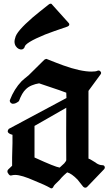

<svg xmlns="http://www.w3.org/2000/svg" viewBox="-20 -968 595 1046"><path d="M547 -46Q553 -53 550 -60.5Q547 -68 538 -68Q520 -68 502 -81H503Q489 -89 480 -95Q471 -101 462 -104V-473L528 -563Q534 -571 527.5 -578.5Q521 -586 512 -583Q506 -580 497.5 -579Q489 -578 477 -578Q449 -578 410 -586.5Q371 -595 324 -612Q307 -618 285.5 -626.5Q264 -635 236 -646Q234 -648 229.5 -646.5Q225 -645 222 -643L136 -558Q124 -548 114 -540Q104 -532 98 -526Q57 -483 34 -423Q32 -419 34.5 -413.5Q37 -408 41 -406Q45 -403 47 -403Q51 -403 53 -403Q66 -403 83 -417Q100 -463 121 -482Q134 -495 153.5 -503Q173 -511 193 -514Q230 -501 267 -489Q304 -477 341 -463Q341 -454 341.5 -448.5Q342 -443 342 -434L28 -266Q26 -264 24 -260Q22 -256 22 -254Q22 -246 30 -241Q38 -236 47 -234H48Q48 -210 48 -188Q48 -166 47 -150Q46 -132 46 -110Q46 -89 46 -65L25 -45Q21 -41 20.5 -36Q20 -31 22 -27L28 -18Q35 -9 45 -13Q54 -15 63 -15Q80 -15 106.5 -7Q133 1 169 17Q226 40 252 55Q259 60 264.5 57Q270 54 272 47Q274 41 304 13Q305 11 316 -1Q327 -13 346 -29Q370 -23 403 11Q408 17 415.5 27Q423 37 433 49Q438 54 443.5 54.5Q449 55 454 51ZM341 -95Q339 -89 336 -86Q333 -83 330 -78Q324 -73 317.5 -66.5Q311 -60 305 -55Q292 -57 259.5 -70Q227 -83 168 -110V-282L341 -381Q340 -307 340.5 -236.5Q341 -166 341 -95ZM114 -711Q114 -734 226 -780Q246 -788 276 -798.5Q306 -809 347 -823Q355 -826 357 -832Q359 -838 353 -844L264 -943Q261 -948 257 -948Q251 -948 246 -944Q217 -921 195 -903.5Q173 -886 158 -873Q113 -834 89.5 -806.5Q66 -779 63 -762Q59 -750 59 -742Q59 -727 66 -716.5Q73 -706 82.5 -701.5Q92 -697 100.5 -699Q109 -701 114 -711Z"/></svg>

Font: MM Taunggyi
Style: Regular
Weight: 400
Designer: Khon Soe Zaw Thu
Version: Version 1.00 July 18, 2016, initial release